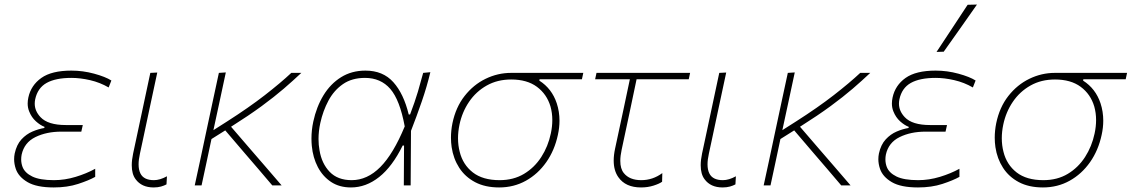

<svg xmlns="http://www.w3.org/2000/svg" viewBox="-20 -814 4968 843"><path d="M216 9Q141 9 101.2 -14.2Q61.5 -37.5 49.5 -72Q42 -94 42 -115Q42 -127.5 44.5 -140Q53 -179 74.2 -202Q95.5 -225 122.5 -236.5Q149.5 -248 174.5 -252L175.5 -257Q157 -264 137.8 -281.2Q118.5 -298.5 108 -325Q101.5 -341 101.5 -359.5Q101.5 -372 104.5 -386Q116 -439.5 161.5 -471.8Q207 -504 293.5 -504Q344 -504 393.5 -490.5Q443 -477 469 -460.5L457 -430Q419 -452 375.8 -462Q332.5 -472 294 -472Q224 -472 184.5 -449.8Q145 -427.5 134.5 -378Q132.5 -368 132.5 -359Q132.5 -326.5 158 -299.5Q190.5 -265 269 -265H343.5L337 -236H249Q184 -236 135.2 -212Q86.5 -188 75 -135Q73 -124.5 73 -114Q73 -97 79 -81Q89 -55 121.8 -39Q154.5 -23 217 -23Q264.5 -23 312.2 -37.5Q360 -52 398 -73V-37.5Q370.5 -22 323.2 -6.5Q276 9 216 9Z M654.5 9Q602 9 575.5 -27Q558.5 -49.5 558.5 -88.5Q558.5 -111.5 564.5 -140Q573 -180.5 579.5 -210Q586 -239 592.5 -271Q605.5 -332.5 616.8 -385.2Q628 -438 640 -494L670.5 -495.5Q650.5 -402.5 633.8 -324Q617 -245.5 605.5 -191L594.5 -140Q588.5 -113 588.5 -92.5Q588.5 -68.5 596.5 -52.5Q611 -23 656 -23Q682 -23 713 -40L711 -4.5Q701 1 687 5Q673 9 654.5 9Z M835 0Q847 -56 858.5 -108.5Q869.5 -160.5 882.5 -221.5L893 -270.5Q906 -331.5 917.5 -385Q929 -438 941 -494L971.5 -496Q955.5 -421 941.5 -356Q927.5 -291 917 -242.5L977.5 -281Q1073 -342 1142.5 -396Q1212 -450 1259 -494H1303Q1267 -460 1225.8 -424.5Q1184.5 -389 1129 -348.2Q1073.5 -307.5 994.5 -257.5L1078 -160.5Q1109.5 -124 1145.5 -82.5Q1181.5 -41 1216.5 0H1175.5Q1145 -36 1115.5 -70.5Q1086 -105 1054 -142L969 -241.5L908.5 -203.5Q897 -148.5 886.5 -100Q876 -51.5 865 0Z M1521 9Q1470 9 1433.5 -15.2Q1397 -39.5 1375.5 -80.5Q1354 -121.5 1349 -173.5Q1347.5 -189.5 1347.5 -206Q1347.5 -242.5 1355.5 -280Q1369.5 -345 1400.2 -395.5Q1431 -446 1477.5 -475Q1524 -504 1584.5 -504Q1661.5 -504 1707 -453.2Q1752.5 -402.5 1774.5 -311.5H1780.5Q1801.5 -366.5 1814.8 -411.2Q1828 -456 1838 -494L1869.5 -497Q1854.5 -434 1832 -368.8Q1809.5 -303.5 1784.5 -239.5Q1783.5 -119.5 1783 0H1753Q1753.5 -45 1753.5 -89Q1753.5 -133 1754 -175H1748Q1702.5 -82.5 1644.8 -36.8Q1587 9 1521 9ZM1524 -23Q1592.5 -23 1649.8 -80.5Q1707 -138 1757 -259Q1735.5 -375.5 1693.5 -423.8Q1651.5 -472 1582.5 -472Q1525 -472 1485.5 -444.5Q1446 -417 1422 -372Q1398 -327 1386.5 -274.5Q1378.5 -238 1378.5 -203.5Q1378.5 -178 1383 -153.5Q1392.5 -96 1427.5 -59.5Q1462.5 -23 1524 -23Z M2171.5 9Q2110 9 2066 -14.2Q2022 -37.5 1996.2 -77.5Q1970.5 -117.5 1963 -168Q1960 -188.5 1960 -209.5Q1960 -240.5 1966.5 -273Q1981 -343 2019.8 -392.5Q2058.5 -442 2112 -468Q2165.5 -494 2224 -494H2541L2535 -466H2349L2348 -460Q2403 -425 2424.5 -360.5Q2436.5 -324 2436.5 -284Q2436.5 -254 2429.5 -222Q2415 -154 2378.5 -102Q2342 -50 2289 -20.5Q2236 9 2171.5 9ZM2173.5 -23Q2234.5 -23 2280.5 -50.5Q2326.5 -78 2356.5 -124.5Q2386.5 -171 2398.5 -228Q2405 -258.5 2405 -287Q2405 -318 2397 -346.5Q2381 -400.5 2337.5 -432.8Q2294 -465 2224.5 -465Q2164 -465 2117 -438.5Q2070 -412 2039.5 -367Q2009 -322 1997.5 -267Q1991 -236 1991 -207Q1991 -175.5 1998.5 -147Q2012.5 -91 2056 -57Q2099.5 -23 2173.5 -23Z M2794.5 9Q2726.5 9 2695 -36Q2674.5 -65 2674.5 -109Q2674.5 -133 2680.5 -161Q2701 -256.5 2718 -336Q2734.5 -415 2745.5 -466H2593L2599 -494H3010L3004 -466H2775Q2758.5 -388.5 2742.5 -311.5Q2726 -234.5 2709.5 -157Q2703.5 -129.5 2703.5 -107.5Q2703.5 -73 2719 -54Q2744 -23 2795.5 -23Q2846 -23 2888 -54L2887 -16Q2874.5 -7 2849.2 1Q2824 9 2794.5 9Z M3152.5 9Q3100 9 3073.5 -27Q3056.5 -49.5 3056.5 -88.5Q3056.5 -111.5 3062.5 -140Q3071 -180.5 3077.5 -210Q3084 -239 3090.5 -271Q3103.5 -332.5 3114.8 -385.2Q3126 -438 3138 -494L3168.5 -495.5Q3148.5 -402.5 3131.8 -324Q3115 -245.5 3103.5 -191L3092.5 -140Q3086.5 -113 3086.5 -92.5Q3086.5 -68.5 3094.5 -52.5Q3109 -23 3154 -23Q3180 -23 3211 -40L3209 -4.5Q3199 1 3185 5Q3171 9 3152.5 9Z M3333 0Q3345 -56 3356.5 -108.5Q3367.5 -160.5 3380.5 -221.5L3391 -270.5Q3404 -331.5 3415.5 -385Q3427 -438 3439 -494L3469.5 -496Q3453.5 -421 3439.5 -356Q3425.5 -291 3415 -242.5L3475.5 -281Q3571 -342 3640.5 -396Q3710 -450 3757 -494H3801Q3765 -460 3723.8 -424.5Q3682.5 -389 3627 -348.2Q3571.5 -307.5 3492.5 -257.5L3576 -160.5Q3607.5 -124 3643.5 -82.5Q3679.5 -41 3714.5 0H3673.5Q3643 -36 3613.5 -70.5Q3584 -105 3552 -142L3467 -241.5L3406.5 -203.5Q3395 -148.5 3384.5 -100Q3374 -51.5 3363 0Z M4010.5 9Q3935.5 9 3895.8 -14.2Q3856 -37.5 3844 -72Q3836.5 -94 3836.5 -115Q3836.5 -127.5 3839 -140Q3847.5 -179 3868.8 -202Q3890 -225 3917 -236.5Q3944 -248 3969 -252L3970 -257Q3951.5 -264 3932.2 -281.2Q3913 -298.5 3902.5 -325Q3896 -341 3896 -359.5Q3896 -372 3899 -386Q3910.5 -439.5 3956 -471.8Q4001.5 -504 4088 -504Q4138.5 -504 4188 -490.5Q4237.5 -477 4263.5 -460.5L4251.5 -430Q4213.5 -452 4170.2 -462Q4127 -472 4088.5 -472Q4018.5 -472 3979 -449.8Q3939.5 -427.5 3929 -378Q3927 -368 3927 -359Q3927 -326.5 3952.5 -299.5Q3985 -265 4063.5 -265H4138L4131.5 -236H4043.5Q3978.5 -236 3929.8 -212Q3881 -188 3869.5 -135Q3867.5 -124.5 3867.5 -114Q3867.5 -97 3873.5 -81Q3883.5 -55 3916.2 -39Q3949 -23 4011.5 -23Q4059 -23 4106.8 -37.5Q4154.5 -52 4192.5 -73V-37.5Q4165 -22 4117.8 -6.5Q4070.5 9 4010.5 9ZM4092 -586Q4127 -639 4161 -690.5Q4195 -742 4228.5 -793L4269.5 -794Q4233 -742 4196.8 -690.5Q4160.5 -639 4123.5 -587Z M4559 9Q4497.5 9 4453.5 -14.2Q4409.5 -37.5 4383.8 -77.5Q4358 -117.5 4350.5 -168Q4347.5 -188.5 4347.5 -209.5Q4347.5 -240.5 4354 -273Q4368.5 -343 4407.2 -392.5Q4446 -442 4499.5 -468Q4553 -494 4611.5 -494H4928.5L4922.5 -466H4736.5L4735.5 -460Q4790.5 -425 4812 -360.5Q4824 -324 4824 -284Q4824 -254 4817 -222Q4802.5 -154 4766 -102Q4729.5 -50 4676.5 -20.5Q4623.5 9 4559 9ZM4561 -23Q4622 -23 4668 -50.5Q4714 -78 4744 -124.5Q4774 -171 4786 -228Q4792.5 -258.5 4792.5 -287Q4792.5 -318 4784.5 -346.5Q4768.5 -400.5 4725 -432.8Q4681.5 -465 4612 -465Q4551.5 -465 4504.5 -438.5Q4457.5 -412 4427 -367Q4396.5 -322 4385 -267Q4378.5 -236 4378.5 -207Q4378.5 -175.5 4386 -147Q4400 -91 4443.5 -57Q4487 -23 4561 -23Z"/></svg>

Font: Heraclito Thin
Style: Italic
Weight: 100
Italic angle: -12°
Designer: Kostas Bartsokas (font) & Cristiano Sobral (main changes)
Foundry: Kostas Bartsokas (font) & Cristiano Sobral (main changes)
Version: Version 1.00;July 8, 2020;FontCreator 13.0.0.2655 64-bit